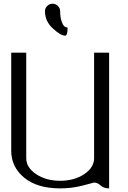

<svg xmlns="http://www.w3.org/2000/svg" viewBox="-20 -1041 706 1061"><path d="M228.5 -978.5Q228.5 -996.1 241.2 -1008.3Q253.9 -1020.5 270.5 -1020.5Q287.1 -1020.5 299.8 -1008.3Q312.5 -996.1 312.5 -978.5Q312.5 -945.3 320.3 -923.3Q328.1 -901.4 336.4 -895Q344.7 -888.7 353.5 -888.7Q353.5 -843.8 339.8 -843.8Q315.4 -843.8 272 -883.8Q228.5 -923.8 228.5 -978.5ZM583 0Q553.7 0 536.1 -16.1Q518.6 -32.2 500 -32.2Q498 -32.2 438.5 -16.1Q378.9 0 312.5 0Q185.5 0 113.8 -59.1Q42 -118.2 42 -208V-750H125V-167Q125 -115.2 179.7 -78.6Q234.4 -42 312.5 -42Q390.6 -42 445.3 -78.6Q500 -115.2 500 -167V-750H583Z"/></svg>

Font: okolaks
Style: Regular
Weight: 500
Version: Version 000.6.0